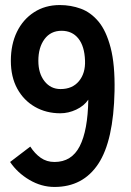

<svg xmlns="http://www.w3.org/2000/svg" viewBox="-20 -731 519 761"><path d="M196 10Q144 10 96.5 -18Q49 -46 20 -89L100 -150Q118 -122 141.5 -105.5Q165 -89 196 -89Q264 -89 296 -151.5Q328 -214 330 -336Q313 -311 282 -296.5Q251 -282 219 -282Q163 -282 118.5 -307.5Q74 -333 48.5 -379.5Q23 -426 23 -490Q23 -555 47 -604.5Q71 -654 115 -682.5Q159 -711 217 -711Q261 -711 300.5 -696.5Q340 -682 370.5 -645.5Q401 -609 418.5 -542Q436 -475 434 -370Q430 -173 369.5 -81.5Q309 10 196 10ZM220 -378Q267 -378 293 -409.5Q319 -441 317 -491Q315 -548 290.5 -578.5Q266 -609 224 -609Q181 -609 156.5 -576Q132 -543 132 -490Q132 -440 156.5 -409Q181 -378 220 -378Z"/></svg>

Font: Zen Kaku Gothic New
Style: Bold
Weight: 700
Designer: Yoshimichi Ohira
Foundry: Positype
Version: Version 1.002